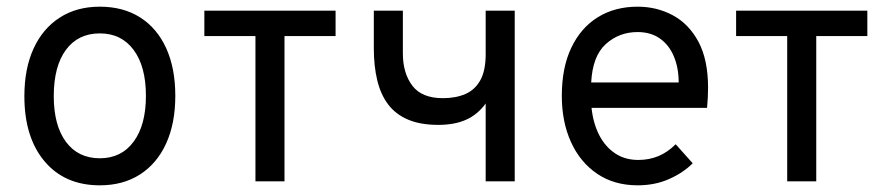

<svg xmlns="http://www.w3.org/2000/svg" viewBox="-20 -543 2648 575"><path d="M279 12Q174 12 113.5 -59.8Q53 -131.5 53 -255Q53 -337.5 80.5 -397.5Q108 -457.5 158.8 -490.2Q209.5 -523 279 -523Q349 -523 399.8 -490.8Q450.5 -458.5 477.8 -398.5Q505 -338.5 505 -256Q505 -173.5 477.5 -113.2Q450 -53 399.2 -20.5Q348.5 12 279 12ZM279 -69Q343.5 -69 380.2 -118.8Q417 -168.5 417 -256Q417 -344 380.2 -393.5Q343.5 -443 279 -443Q214 -443 177.5 -393.8Q141 -344.5 141 -255Q141 -167.5 177.5 -118.2Q214 -69 279 -69Z M745 0V-435H592V-511H985V-435H832V0Z M1434.5 0V-233Q1410.5 -200 1376 -184.5Q1341.5 -169 1292.5 -169Q1239 -169 1202 -184.8Q1165 -200.5 1142.5 -230.2Q1120 -260 1109.8 -302.5Q1099.5 -345 1099.5 -398V-511H1186.5V-383Q1186.5 -324 1214.8 -286.5Q1243 -249 1306.5 -249Q1345 -249 1373.8 -261.5Q1402.5 -274 1418.5 -302.8Q1434.5 -331.5 1434.5 -381V-511H1521.5V0Z M1889.5 12Q1819.5 12 1768.5 -22.5Q1717.5 -57 1690 -117.5Q1662.5 -178 1662.5 -256Q1662.5 -340.5 1691 -400.2Q1719.5 -460 1770.5 -491.5Q1821.5 -523 1889.5 -523Q1947 -523 1995 -497.2Q2043 -471.5 2071.8 -417.8Q2100.5 -364 2100.5 -280Q2100.5 -268 2099.8 -252.2Q2099 -236.5 2097.5 -220H1751.5Q1756.5 -173.5 1774.5 -138.5Q1792.5 -103.5 1822 -83.8Q1851.5 -64 1891.5 -64Q1924 -64 1951.8 -75.5Q1979.5 -87 2003.5 -111L2054.5 -54Q2026 -25.5 1983.8 -6.8Q1941.5 12 1889.5 12ZM1750.5 -296H2012.5Q2012.5 -339.5 1998.2 -373.8Q1984 -408 1956.5 -427.5Q1929 -447 1889.5 -447Q1834 -447 1794.2 -411Q1754.5 -375 1750.5 -296Z M2337.5 0V-435H2184.5V-511H2577.5V-435H2424.5V0Z"/></svg>

Font: Overpass
Style: Regular
Weight: 400
Designer: Delve Withrington, Dave Bailey, Thomas Jockin
Foundry: Delve Fonts LLC
Version: Version 4.000